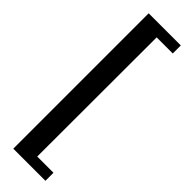

<svg xmlns="http://www.w3.org/2000/svg" viewBox="-331 -812 997 997"><g transform="rotate(45 168.0 -313.0)"><path d="M57.1 184.1V-810.1H293V-751H174.8L173.8 125H293V184.1Z"/></g></svg>

Font: Oswald Medium
Style: Regular
Weight: 500
Designer: Vernon Adams
Foundry: Vernon Adams
Version: Version 4.103